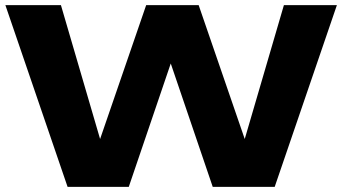

<svg xmlns="http://www.w3.org/2000/svg" viewBox="-20 -730 1337 750"><path d="M244 0 1 -710H218L371 -187L551 -710H756L936 -187L1089 -710H1296L1053 0H811L647 -482L483 0Z"/></svg>

Font: Special Gothic Expanded One
Style: Regular
Weight: 400
Designer: Alistair McCready
Foundry: Monolith
Version: Version 1.010; ttfautohint (v1.8.4.7-5d5b)